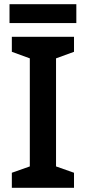

<svg xmlns="http://www.w3.org/2000/svg" viewBox="-20 -888 406 908"><path d="M330 0H36V-71L121 -101V-612L36 -643V-714H330V-643L245 -612V-101L330 -71ZM341 -868V-779H25V-868Z"/></svg>

Font: Noto Sans Sundanese SemiBold
Style: Regular
Weight: 600
Version: Version 2.003